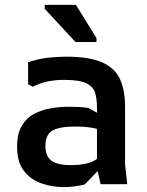

<svg xmlns="http://www.w3.org/2000/svg" viewBox="-20 -754 600 786"><path d="M392 0 377 -66V-313Q377 -350 369 -375Q361 -400 332.5 -413.5Q304 -427 243 -427Q208 -427 177 -421Q146 -415 114 -399L95 -409V-499Q139 -514 179 -518Q219 -522 251 -522Q346 -522 398.5 -498.5Q451 -475 471.5 -429.5Q492 -384 492 -316V-80L501 0ZM242 12Q196 12 152 -2.5Q108 -17 79 -53Q50 -89 50 -154Q50 -206 69 -238.5Q88 -271 119 -287.5Q150 -304 187 -310.5Q224 -317 262 -317Q281 -317 301.5 -316Q322 -315 342 -312L417 -270V-211Q390 -225 359 -230.5Q328 -236 288 -236Q224 -236 195 -219.5Q166 -203 166 -157Q166 -113 191.5 -95.5Q217 -78 269 -78Q334 -78 369 -98Q404 -118 420 -146L431 -107L327 1Q307 6 285 9Q263 12 242 12ZM289 -582 163 -718V-734H291L375 -598V-582Z"/></svg>

Font: AR One Sans SemiBold
Style: Regular
Weight: 600
Designer: Niteesh Yadav
Foundry: Niteesh Yadav
Version: Version 1.001;gftools[0.9.33]